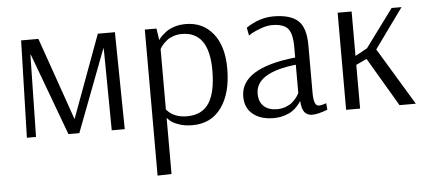

<svg xmlns="http://www.w3.org/2000/svg" viewBox="-51 -622 2199 985"><g transform="rotate(-5 1048.5 -129.0)"><path d="M569 -500 576 0H509L505 -397L504 -426L342 0H286L128 -426L127 -415L119 0H72L86 -500H175L324 -74L481 -500Z M910 -461Q887 -461 866.5 -454Q846 -447 833.5 -437Q821 -427 812 -417Q803 -407 799 -400L795 -393V-82Q832 -38 900 -38Q978 -38 1014 -93.5Q1050 -149 1050 -262Q1050 -461 910 -461ZM723 252V-500H783L792 -440Q797 -448 805 -456.5Q813 -465 830 -478.5Q847 -492 874 -501Q901 -510 934 -510Q1022 -510 1074.5 -445Q1127 -380 1127 -264Q1127 -138 1074 -64Q1021 10 924 10Q883 10 851 -2Q819 -14 808 -26L796 -38H795V250Z M1479 -107V-253Q1271 -230 1271 -122Q1271 -79 1296 -56.5Q1321 -34 1364 -34Q1387 -34 1407.5 -41.5Q1428 -49 1440.5 -59.5Q1453 -70 1462 -81Q1471 -92 1475 -100ZM1253 -423 1245 -464Q1313 -510 1386 -510Q1472 -510 1512 -474Q1552 -438 1552 -347V-102Q1552 -34 1578 -34Q1585 -34 1594.5 -36Q1604 -38 1610 -40L1617 -43L1620 -9Q1571 10 1542 10Q1516 10 1502 -6.5Q1488 -23 1485 -65H1484Q1483 -62 1479.5 -57Q1476 -52 1464.5 -39Q1453 -26 1438 -16Q1423 -6 1397.5 2Q1372 10 1342 10Q1276 10 1236 -22.5Q1196 -55 1196 -113Q1196 -260 1479 -290V-343Q1479 -414 1456 -440Q1433 -466 1375 -466Q1349 -466 1318.5 -455Q1288 -444 1270 -434Z M1716 0V-500H1788V-271L1850 -305L1994 -500H2045L1897 -295L2075 0H1991L1843 -251L1788 -225V0Z"/></g></svg>

Font: Arsenal
Style: Regular
Weight: 400
Designer: Andrij Shevchenko
Foundry: Stairsfor.com
Version: Version 1.000